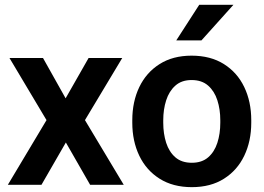

<svg xmlns="http://www.w3.org/2000/svg" viewBox="-20 -770 1102 800"><path d="M159.2 -528.3 253.4 -360.4 349.1 -528.3H489.3L334 -269.5L495.6 0H355.5L254.4 -176.3L152.8 0H12.7L173.8 -269.5L19.5 -528.3Z M531.2 -258.8V-269Q531.2 -346.2 560.3 -407Q589.4 -467.8 644.8 -502.9Q700.2 -538.1 778.3 -538.1Q857.4 -538.1 913.1 -502.9Q968.8 -467.8 997.8 -407Q1026.9 -346.2 1026.9 -269V-258.8Q1026.9 -182.1 997.8 -121.3Q968.8 -60.5 913.3 -25.4Q857.9 9.8 779.3 9.8Q700.7 9.8 645 -25.4Q589.4 -60.5 560.3 -121.3Q531.2 -182.1 531.2 -258.8ZM660.2 -269V-258.8Q660.2 -212.9 672.4 -175Q684.6 -137.2 710.7 -114.5Q736.8 -91.8 779.3 -91.8Q821.3 -91.8 847.4 -114.5Q873.5 -137.2 885.7 -175Q897.9 -212.9 897.9 -258.8V-269Q897.9 -314 885.7 -352.1Q873.5 -390.1 847.2 -413.3Q820.8 -436.5 778.3 -436.5Q736.8 -436.5 710.7 -413.3Q684.6 -390.1 672.4 -352.1Q660.2 -314 660.2 -269ZM714.4 -601.6 810.1 -750H952.6L819.3 -601.6Z"/></svg>

Font: Vazirmatn FD SemiBold
Style: Regular
Weight: 600
Designer: Saber Rastikerdar
Foundry: Saber Rastikerdar
Version: Version 33.001